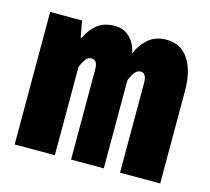

<svg xmlns="http://www.w3.org/2000/svg" viewBox="-80 -603 761 697"><g transform="rotate(15 300.0 -255.0)"><path d="M30 0V-498H150L161 -437H165Q178 -467 203.5 -488.5Q229 -510 272 -510Q303 -510 325.5 -489.5Q348 -469 357 -429Q369 -462 396 -486Q423 -510 465 -510Q519 -510 548 -466.5Q577 -423 577 -348V0H426V-337Q426 -374 404 -374Q392 -374 383 -364Q374 -354 365 -331V0H242V-337Q242 -356 236.5 -365Q231 -374 218 -374Q207 -374 198.5 -364Q190 -354 181 -331V0Z"/></g></svg>

Font: Source Code Pro ExtraLight ExtraBold
Style: Regular
Weight: 800
Monospace: yes
Version: Version 1.018;hotconv 1.0.116;makeotfexe 2.5.65601